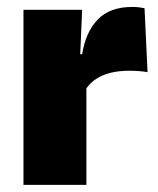

<svg xmlns="http://www.w3.org/2000/svg" viewBox="-20 -520 445 540"><path d="M220.5 -267.5 169.5 -367.5H211Q221 -430 255 -465.2Q289 -500.5 352.5 -500.5Q362 -500.5 370.2 -499.5Q378.5 -498.5 386.5 -497L395 -317Q385 -319 371.2 -320Q357.5 -321 344.5 -321Q297.5 -321 266.5 -306.8Q235.5 -292.5 220.5 -267.5ZM46 0V-492.5H211L204 -329.5H223V0Z"/></svg>

Font: Anek Odia Medium ExtraBold
Style: Regular
Weight: 800
Version: Version 1.003